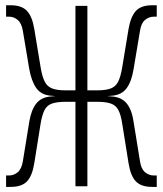

<svg xmlns="http://www.w3.org/2000/svg" viewBox="-20 -716 626 738"><path d="M3.4 2.4V-41.5H14.6Q33.2 -41.5 48.1 -54Q63 -66.4 67.9 -96.2L92.3 -246.6Q99.6 -292.5 118.9 -317.4Q138.2 -342.3 175.3 -345.2L193.4 -346.7L175.3 -348.1Q138.2 -351.1 119.4 -377.7Q100.6 -404.3 92.3 -451.7L67.9 -597.2Q63 -627 48.1 -639.4Q33.2 -651.9 14.6 -651.9H3.4V-695.8H21Q63.5 -695.8 83.7 -674.1Q104 -652.3 111.8 -604.5L136.2 -457Q142.1 -421.4 151.9 -402.3Q161.6 -383.3 180.4 -376Q199.2 -368.7 232.9 -368.7H270V-693.4H315.9V-368.7H353Q386.7 -368.7 405.8 -376Q424.8 -383.3 434.3 -402.3Q443.8 -421.4 449.7 -457L474.1 -604.5Q482.4 -652.3 502.4 -674.1Q522.5 -695.8 564.9 -695.8H582.5V-651.9H571.3Q552.7 -651.9 537.6 -639.4Q522.5 -627 518.1 -597.2L493.7 -451.7Q486.3 -404.3 467.3 -377.7Q448.2 -351.1 410.6 -348.1L392.6 -346.7L410.6 -345.2Q448.2 -342.3 467.8 -317.4Q487.3 -292.5 493.7 -246.6L518.1 -96.2Q522.5 -66.4 537.6 -54Q552.7 -41.5 571.3 -41.5H582.5V2.4H564.9Q522.5 2.4 502.2 -18.8Q481.9 -40 474.1 -88.9L449.7 -241.2Q444.3 -275.9 434.6 -293.7Q424.8 -311.5 405.8 -318.1Q386.7 -324.7 353 -324.7H315.9V0H270V-324.7H232.9Q199.2 -324.7 180.2 -318.1Q161.1 -311.5 151.6 -293.7Q142.1 -275.9 136.2 -241.2L111.8 -88.9Q104 -40 83.7 -18.8Q63.5 2.4 21 2.4Z"/></svg>

Font: Cascadia Code NF ExtraLight
Style: Regular
Weight: 200
Monospace: yes
Designer: Aaron Bell
Foundry: Saja Typeworks
Version: Version 2404.023; ttfautohint (v1.8.4)